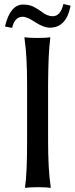

<svg xmlns="http://www.w3.org/2000/svg" viewBox="-20 -934 378 965"><path d="M4.9 -800.8Q31.2 -911.1 95.7 -911.1Q127.9 -911.1 148.9 -899.9Q169.9 -888.7 186.5 -877Q215.8 -852.5 245.1 -852.5Q284.2 -852.5 298.8 -914.1L335 -905.3L334 -901.4Q312.5 -794.9 230.5 -794.9Q199.2 -794.9 156.7 -822.8Q114.3 -850.6 93.8 -849.6Q53.7 -849.6 41 -793.9ZM103.5 -738.3V-747.1Q123 -743.2 168.9 -743.2Q211.9 -743.2 232.4 -747.1V-738.3Q222.7 -672.9 221.7 -508.8V-226.6Q221.7 -83 234.4 2V10.7Q214.8 6.8 168.9 6.8Q126 6.8 106.4 10.7V2Q116.2 -63.5 116.2 -226.6V-508.8Q116.2 -652.3 103.5 -738.3Z"/></svg>

Font: GenEi LateMin P v2
Style: Medium
Weight: 500
Designer: o_tamon (Modified)
Foundry: o_tamon / Adobe Systems Incorporated / FONT 910 / Philipp H. Poll
Version: Version 2.1;Original Version 1.004